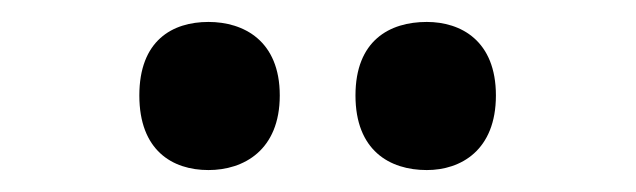

<svg xmlns="http://www.w3.org/2000/svg" viewBox="-20 -776 580 175"><path d="M369 -621C400 -621 432 -639 432 -689C432 -739 400 -756 369 -756C335 -756 304 -739 304 -689C304 -639 335 -621 369 -621ZM170 -621C202 -621 235 -639 235 -689C235 -739 202 -756 170 -756C137 -756 107 -739 107 -689C107 -639 137 -621 170 -621Z"/></svg>

Font: Noto Serif Tamil SemiCondensed ExtraBold
Style: Italic
Weight: 800
Width: 4
Italic angle: -12°
Designer: Indian Type Foundry, Tom Grace, and the Monotype Design Team
Foundry: Monotype Imaging Inc.
Version: Version 2.003